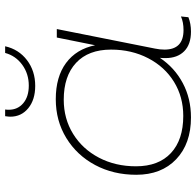

<svg xmlns="http://www.w3.org/2000/svg" viewBox="-28 -732 763 747"><g transform="rotate(-90 353.5 -358.5)"><path d="M663 -36 660 -7Q635 3 604 3Q554 3 527.5 -23.5Q501 -50 501 -96Q501 -111 502 -118Q464 -61 404 -29Q344 3 270 3Q168 3 107.5 -54.5Q47 -112 47 -210Q47 -299 85 -370Q123 -441 190 -482Q257 -523 341 -523Q428 -523 482 -483Q536 -443 551 -370L581 -519H614L538 -137Q534 -118 534 -100Q534 -26 610 -26Q641 -26 663 -36ZM534 -308Q534 -396 482.5 -444Q431 -492 339 -492Q265 -492 206 -455.5Q147 -419 113.5 -355Q80 -291 80 -211Q80 -123 131.5 -75Q183 -27 276 -27Q350 -27 408.5 -63Q467 -99 500.5 -163.5Q534 -228 534 -308ZM273 -700Q273 -706 275 -720H301Q300 -715 300 -706Q300 -671 325.5 -649.5Q351 -628 394 -628Q440 -628 475 -653.5Q510 -679 521 -720H547Q535 -667 493 -635Q451 -603 393 -603Q339 -603 306 -630Q273 -657 273 -700Z"/></g></svg>

Font: Montserrat Alternates ExLight
Style: Italic
Weight: 275
Italic angle: -11.3°
Designer: Julieta Ulanovsky
Foundry: Julieta Ulanovsky
Version: Version 7.200